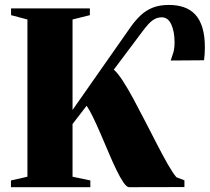

<svg xmlns="http://www.w3.org/2000/svg" viewBox="-20 -778 872 798"><path d="M25.5 0V-28L94 -43.5V-697L26 -715V-743H353.5V-715L281.5 -697V-321L523.5 -666.5Q542 -692.5 563.5 -713.2Q585 -734 613.8 -745.8Q642.5 -757.5 682 -757.5Q716.5 -757.5 744.2 -748Q772 -738.5 791.5 -717.5Q811 -696.5 821.2 -662.8Q831.5 -629 831.5 -580.5Q831.5 -566 830.5 -552Q829.5 -538 828 -527.5L689.5 -526.5Q695.5 -543.5 700.5 -560Q705.5 -576.5 705.5 -603Q705.5 -646.5 692 -676.2Q678.5 -706 652.5 -706Q635.5 -706 621.2 -697.8Q607 -689.5 594.8 -675.5Q582.5 -661.5 569.5 -644L453 -488.5Q468.5 -475.5 489.8 -443Q511 -410.5 535 -366Q559 -321.5 584 -272.8Q609 -224 632.8 -178Q656.5 -132 677 -96Q697.5 -60 713 -41.5L746.5 -28.5V-0.5L516.5 0Q506.5 0 493 -19.8Q479.5 -39.5 463.8 -72Q448 -104.5 431.8 -143Q415.5 -181.5 399 -219.8Q382.5 -258 367.5 -289.2Q352.5 -320.5 340 -338.5L281.5 -262.5V-43.5L355.5 -28V0Z"/></svg>

Font: Merriweather 120pt Black
Style: Regular
Weight: 900
Designer: Eben Sorkin
Foundry: Eben Sorkin
Version: Version 2.100